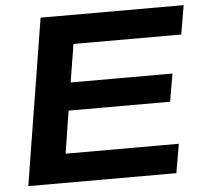

<svg xmlns="http://www.w3.org/2000/svg" viewBox="-51 -753 853 806"><g transform="rotate(-5 376.0 -350.0)"><path d="M36 0 149 -700H752L731 -578H277L251 -418H680L660 -301H232L204 -122H681L660 0Z"/></g></svg>

Font: Georama Extended SemiBold
Style: Italic
Weight: 600
Width: 7
Italic angle: -9°
Designer: Jean-Baptiste Levee
Foundry: Production Type
Version: Version 1.000